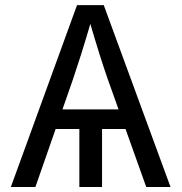

<svg xmlns="http://www.w3.org/2000/svg" viewBox="-20 -748 726 768"><path d="M388.2 -271.5V0H297.4V-271.5ZM23.4 0 288.1 -727.5H395L662.1 0H564.9L410.6 -432.6Q396.5 -472.7 377.7 -532.2Q358.9 -591.8 332 -684.1H350.6Q323.7 -590.8 304.4 -530.5Q285.2 -470.2 272.5 -432.6L121.6 0ZM157.2 -231.9V-310.5H528.8V-231.9Z"/></svg>

Font: Inter 16pt
Style: Regular
Weight: 400
Version: Version 4.001;git-66647c0bb